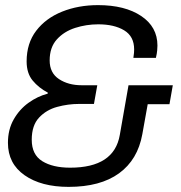

<svg xmlns="http://www.w3.org/2000/svg" viewBox="-20 -718 707 750"><path d="M248 12Q141 12 76 -33.5Q11 -79 11 -160Q11 -212 33.5 -251.5Q56 -291 91.5 -316.5Q127 -342 166 -352L167 -356Q131 -375 107.5 -403.5Q84 -432 84 -478Q84 -549 121.5 -598Q159 -647 222.5 -672.5Q286 -698 363 -698Q468 -698 531.5 -655.5Q595 -613 595 -540Q595 -533 594 -521Q593 -509 589 -492H501Q503 -505 503.5 -512Q504 -519 504 -525Q504 -576 465 -599.5Q426 -623 364 -623Q317 -623 273.5 -609Q230 -595 202 -564Q174 -533 174 -482Q174 -433 210.5 -409Q247 -385 299 -385H360L347 -312H288Q246 -312 203.5 -300.5Q161 -289 132.5 -258.5Q104 -228 104 -172Q104 -114 145 -88.5Q186 -63 254 -63Q340 -63 388.5 -95Q437 -127 448 -191L482 -385H655L642 -311H557L536 -194Q518 -94 445 -41Q372 12 248 12Z"/></svg>

Font: Archivo VF Beta
Style: Italic
Weight: 400
Italic angle: -10°
Designer: Hector Gatti
Foundry: Omnibus-Type
Version: Version 1.002